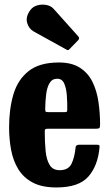

<svg xmlns="http://www.w3.org/2000/svg" viewBox="-20 -810 480 845"><path d="M20 -250Q20 -330 39 -394.5Q58 -459 105.8 -497Q153.5 -535 239 -535Q295.5 -535 331.2 -512.2Q367 -489.5 386.5 -450.5Q406 -411.5 413.2 -362.2Q420.5 -313 420.5 -260.5Q420.5 -249.5 417.2 -246.5Q414 -243.5 403 -243.5H191Q181.5 -243.5 179 -240.8Q176.5 -238 177 -229Q177 -183.5 180.8 -145.2Q184.5 -107 198.5 -84Q212.5 -61 242.5 -61Q281.5 -61 295.2 -90.2Q309 -119.5 312.5 -161Q313.5 -173 328.5 -173H406Q415 -173 416.8 -170.8Q418.5 -168.5 418 -161.5Q411 -81 369 -33Q327 15 228 15Q165 15 124.2 -6.5Q83.5 -28 60.8 -65Q38 -102 29 -149.8Q20 -197.5 20 -250ZM192.5 -316.5H262Q272 -316.5 273.8 -318Q275.5 -319.5 276 -327.5Q276.5 -357.5 274.2 -389Q272 -420.5 262.8 -442Q253.5 -463.5 232 -463.5Q209.5 -463.5 198.2 -444.5Q187 -425.5 183.2 -395.5Q179.5 -365.5 179 -332Q179 -323 180.2 -319.8Q181.5 -316.5 192.5 -316.5ZM272 -592 129 -671Q106 -684 99.2 -710.5Q92.5 -737 113 -765Q124.5 -781 144.5 -786.5Q164.5 -792 184.8 -788Q205 -784 216.5 -770.5L323.5 -651Q332.5 -642 324 -633L287 -595Q283 -590.5 280.2 -589.5Q277.5 -588.5 272 -592Z"/></svg>

Font: Besley* Condensed
Style: Bold
Weight: 700
Width: 3
Designer: Owen Earl
Foundry: indestructible type*
Version: Version 3.000; ttfautohint (v1.8.3)